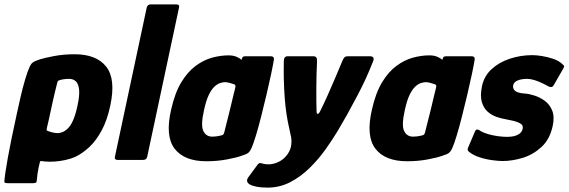

<svg xmlns="http://www.w3.org/2000/svg" viewBox="-42 -728 2588 874"><path d="M-22 96Q-20 67 -6.5 -9Q7 -85 35 -212Q42 -244 51.5 -286Q61 -328 72.5 -366.5Q84 -405 93 -424Q98 -436 106.5 -443Q115 -450 140 -458Q159 -464 202.5 -472.5Q246 -481 298 -481Q397 -481 441.5 -424.5Q486 -368 460 -247Q446 -181 421 -134.5Q396 -88 365 -59Q334 -30 301 -14Q280 -5 255 0.5Q230 6 205.5 7.5Q181 9 161 7Q151 6 146 5Q141 4 139 12Q137 19 134 33.5Q131 48 129 61.5Q127 75 127 79Q126 95 124 100.5Q122 106 105 106H-4Q-13 106 -18 104.5Q-23 103 -22 96ZM171 -144Q170 -138 170.5 -135.5Q171 -133 175 -132Q185 -128 197.5 -125Q210 -122 220 -122Q230 -122 242 -126.5Q254 -131 267 -143.5Q280 -156 291 -181Q302 -206 311 -248Q321 -295 318 -321Q315 -347 303 -358Q291 -369 273 -369Q259 -369 246 -367Q233 -365 224 -361Q222 -360 220.5 -357Q219 -354 218 -349Q213 -329 208 -308.5Q203 -288 198.5 -267.5Q194 -247 189.5 -226Q185 -205 180.5 -184.5Q176 -164 171 -144Z M481 -14 626 -694Q630 -708 644 -708H759Q777 -708 773 -694L628 -14Q625 0 609 0H494Q478 0 481 -14Z M897 6Q797 6 753 -51Q709 -108 737 -229Q754 -305 783 -353Q812 -401 848.5 -428Q885 -455 923.5 -465.5Q962 -476 999 -476Q1020 -476 1036 -469Q1052 -462 1057 -455L1059 -461Q1062 -469 1066 -470.5Q1070 -472 1078 -472H1190Q1206 -472 1205 -458Q1201 -433 1192 -390Q1183 -347 1171 -296.5Q1159 -246 1146.5 -196.5Q1134 -147 1122 -108Q1110 -69 1102 -52Q1096 -39 1088.5 -32.5Q1081 -26 1055 -18Q1036 -11 992 -2.5Q948 6 897 6ZM924 -106Q933 -106 941 -107Q949 -108 956 -109.5Q963 -111 967 -112Q972 -113 974.5 -116Q977 -119 979 -126Q984 -147 989.5 -168Q995 -189 1000 -209.5Q1005 -230 1010 -250.5Q1015 -271 1019.5 -290.5Q1024 -310 1029 -329Q1031 -336 1029 -340Q1027 -344 1022 -345Q1015 -347 1003.5 -350.5Q992 -354 982 -354Q972 -354 959 -349.5Q946 -345 933 -332.5Q920 -320 908 -295Q896 -270 887 -228Q871 -158 883.5 -132Q896 -106 924 -106Z M1176 126Q1146 126 1126 122Q1106 118 1094 111Q1074 98 1089 78L1128 25Q1137 11 1147 15Q1154 17 1161.5 18.5Q1169 20 1181 20Q1199 20 1218 12.5Q1237 5 1251 -8Q1260 -16 1267 -26Q1274 -36 1278.5 -47.5Q1283 -59 1284 -71Q1286 -89 1283.5 -102Q1281 -115 1275 -142Q1268 -171 1262.5 -207Q1257 -243 1254 -283.5Q1251 -324 1250 -366.5Q1249 -409 1250 -450Q1250 -472 1268 -472H1383Q1395 -472 1398.5 -465.5Q1402 -459 1401 -442Q1400 -423 1399 -393Q1398 -363 1398 -330.5Q1398 -298 1398 -269Q1398 -240 1399 -222Q1399 -211 1403.5 -209.5Q1408 -208 1415 -221Q1433 -257 1450 -295.5Q1467 -334 1484 -373.5Q1501 -413 1517 -452Q1522 -463 1526.5 -467.5Q1531 -472 1543 -472H1641Q1666 -472 1656 -448Q1640 -407 1623 -370Q1606 -333 1585.5 -294Q1565 -255 1538 -206Q1522 -177 1497 -135Q1472 -93 1439.5 -47.5Q1407 -2 1366.5 37.5Q1326 77 1278.5 101.5Q1231 126 1176 126Z M1811 6Q1711 6 1667 -51Q1623 -108 1651 -229Q1668 -305 1697 -353Q1726 -401 1762.5 -428Q1799 -455 1837.5 -465.5Q1876 -476 1913 -476Q1934 -476 1950 -469Q1966 -462 1971 -455L1973 -461Q1976 -469 1980 -470.5Q1984 -472 1992 -472H2104Q2120 -472 2119 -458Q2115 -433 2106 -390Q2097 -347 2085 -296.5Q2073 -246 2060.5 -196.5Q2048 -147 2036 -108Q2024 -69 2016 -52Q2010 -39 2002.5 -32.5Q1995 -26 1969 -18Q1950 -11 1906 -2.5Q1862 6 1811 6ZM1838 -106Q1847 -106 1855 -107Q1863 -108 1870 -109.5Q1877 -111 1881 -112Q1886 -113 1888.5 -116Q1891 -119 1893 -126Q1898 -147 1903.5 -168Q1909 -189 1914 -209.5Q1919 -230 1924 -250.5Q1929 -271 1933.5 -290.5Q1938 -310 1943 -329Q1945 -336 1943 -340Q1941 -344 1936 -345Q1929 -347 1917.5 -350.5Q1906 -354 1896 -354Q1886 -354 1873 -349.5Q1860 -345 1847 -332.5Q1834 -320 1822 -295Q1810 -270 1801 -228Q1785 -158 1797.5 -132Q1810 -106 1838 -106Z M2119 -127Q2124 -140 2131.5 -138.5Q2139 -137 2145 -132Q2160 -123 2181.5 -117Q2203 -111 2225.5 -108Q2248 -105 2267 -105Q2285 -105 2299 -108.5Q2313 -112 2323 -119.5Q2333 -127 2337 -140Q2339 -148 2336.5 -155.5Q2334 -163 2317.5 -170.5Q2301 -178 2261 -185Q2242 -188 2219.5 -195.5Q2197 -203 2178.5 -219Q2160 -235 2151.5 -263Q2143 -291 2152 -336Q2162 -382 2195.5 -413Q2229 -444 2278 -460.5Q2327 -477 2382 -477Q2399 -477 2424.5 -473Q2450 -469 2475.5 -460.5Q2501 -452 2517 -437Q2526 -430 2526 -426Q2526 -422 2521 -414L2479 -341Q2472 -327 2456 -334Q2442 -342 2425 -350Q2408 -358 2390.5 -363.5Q2373 -369 2358 -369Q2331 -369 2314 -361.5Q2297 -354 2294 -340Q2292 -329 2297.5 -320.5Q2303 -312 2316 -307.5Q2329 -303 2348 -302Q2366 -301 2391 -293Q2416 -285 2438 -269Q2460 -253 2471.5 -225Q2483 -197 2474 -155Q2461 -94 2423 -59Q2385 -24 2337.5 -9.5Q2290 5 2246 5Q2227 5 2197.5 1Q2168 -3 2139.5 -12.5Q2111 -22 2093 -37Q2084 -44 2088 -54Z"/></svg>

Font: Glory Thin ExtraBold
Style: Italic
Weight: 800
Italic angle: -12°
Version: Version 1.011